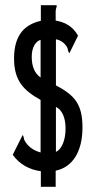

<svg xmlns="http://www.w3.org/2000/svg" viewBox="-20 -671 353 738"><path d="M137 47H194V-15C258 -28 297 -87 297 -181C297 -272 266 -305 195 -343V-520C212 -517 229 -506 238 -489C242 -482 241 -470 247 -467L280 -534C259 -570 232 -585 194 -592V-627C194 -637 198 -644 198 -647C198 -648 198 -650 197 -651H137V-591C80 -578 34 -542 34 -446C34 -361 71 -323 136 -287V-85C106 -93 86 -110 75 -130C71 -136 72 -147 67 -152L29 -76C55 -39 95 -18 137 -13ZM136 -373C112 -390 102 -417 102 -453C102 -491 118 -512 136 -518ZM195 -87V-260C217 -249 232 -222 232 -177C232 -133 218 -98 195 -87Z"/></svg>

Font: Inconsolata ExtraCondensed
Style: Bold
Weight: 700
Width: 2
Monospace: yes
Designer: Raph Levien, Cyreal, Brenton Simpson
Foundry: Raph Levien, Cyreal, Google
Version: Version 3.100